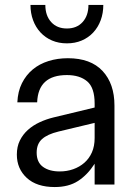

<svg xmlns="http://www.w3.org/2000/svg" viewBox="-20 -745 540 775"><path d="M201 10Q128 10 88 -27Q48 -64 48 -121Q48 -153 60 -177.5Q72 -202 92.5 -220.5Q113 -239 140 -251.5Q167 -264 196 -271L362 -311V-327Q362 -391 332 -416.5Q302 -442 250 -442Q134 -442 130 -332H50Q52 -376 68.5 -409Q85 -442 112 -464.5Q139 -487 175.5 -498.5Q212 -510 254 -510Q346 -510 394 -458.5Q442 -407 442 -319V0H362V-84Q333 -39 295 -14.5Q257 10 201 10ZM128 -129Q128 -90 153.5 -71.5Q179 -53 221 -53Q250 -53 275.5 -62Q301 -71 320.5 -88Q340 -105 351 -130Q362 -155 362 -188V-249L216 -214Q171 -203 149.5 -183.5Q128 -164 128 -129ZM250 -570Q217 -570 190 -581.5Q163 -593 143.5 -614Q124 -635 113.5 -663.5Q103 -692 103 -725H163Q163 -682 186.5 -656Q210 -630 250 -630Q290 -630 313.5 -656Q337 -682 337 -725H397Q397 -692 386.5 -663.5Q376 -635 356.5 -614Q337 -593 310 -581.5Q283 -570 250 -570Z"/></svg>

Font: CyStack Display
Style: Regular
Weight: 400
Designer: Weizhong Zhang
Foundry: 本地遙控
Version: Version 1.000;Glyphs 3.1.2 (3151)